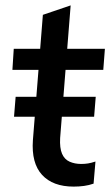

<svg xmlns="http://www.w3.org/2000/svg" viewBox="-20 -685 413 712"><path d="M32 -252 38 -326H335L329 -252ZM26 -426 31 -504H369L363 -426ZM334 -86 327 -4Q310 2 291.5 4.5Q273 7 253 7Q176 7 136 -36.5Q96 -80 102 -165L139 -630L242 -665L203 -173Q201 -136 210 -115Q219 -94 238 -85.5Q257 -77 281 -77Q295 -77 307 -79Q319 -81 334 -86Z"/></svg>

Font: Muli SemiBold
Style: Italic
Weight: 600
Italic angle: -4.541°
Designer: Vernon Adams
Foundry: Vernon Adams
Version: Version 2.100; ttfautohint (v1.8.1.43-b0c9)